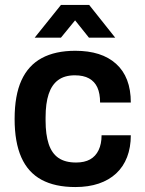

<svg xmlns="http://www.w3.org/2000/svg" viewBox="-20 -743 587 775"><path d="M284 12Q202 12 147.5 -17.5Q93 -47 66 -108Q39 -169 39 -263Q39 -358 66.5 -418.5Q94 -479 148.5 -508.5Q203 -538 284 -538Q337 -538 378 -525Q419 -512 448.5 -485.5Q478 -459 493 -420Q508 -381 508 -329H384Q384 -366 373 -390Q362 -414 339.5 -426.5Q317 -439 282 -439Q241 -439 215 -420Q189 -401 176.5 -363.5Q164 -326 164 -269V-256Q164 -200 176.5 -162Q189 -124 216 -105.5Q243 -87 287 -87Q321 -87 343.5 -99.5Q366 -112 378 -137Q390 -162 390 -197H508Q508 -148 493 -109Q478 -70 449 -43Q420 -16 378.5 -2Q337 12 284 12ZM120 -591 226 -723H340L445 -591H339L255 -696L311 -695L226 -591Z"/></svg>

Font: Archivo SemiBold SemiBold
Style: Regular
Weight: 600
Version: Version 2.001